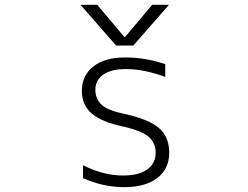

<svg xmlns="http://www.w3.org/2000/svg" viewBox="-20 -774 1040 805"><path d="M496.1 -38.1Q562.5 -38.1 597.7 -64Q632.8 -89.8 632.8 -133.8Q632.8 -171.9 605.5 -198.2Q578.1 -224.6 497.1 -243.2Q405.3 -262.7 364.3 -298.3Q323.2 -334 323.2 -392.6Q323.2 -457 371.1 -495.1Q418.9 -533.2 504.9 -533.2Q590.8 -533.2 672.9 -504.9V-451.2Q585 -484.4 507.8 -484.4Q445.3 -484.4 412.6 -460.9Q379.9 -437.5 379.9 -397.5Q379.9 -359.4 405.8 -335Q431.6 -310.5 504.9 -295.9Q604.5 -273.4 647 -236.8Q689.5 -200.2 689.5 -133.8Q689.5 -66.4 639.6 -27.8Q589.8 10.7 501 10.7Q412.1 10.7 328.1 -27.3V-81.1Q414.1 -38.1 496.1 -38.1ZM502.9 -617.2 618.2 -753.9H688.5L539.1 -583H466.8L317.4 -753.9H387.7Z"/></svg>

Font: Gen Shin Gothic Monospace Light
Style: Regular
Weight: 300
Designer: [Source Han Sans]
Ryoko NISHIZUKA  (kana & ideographs); Paul D. Hunt (Latin, Greek & Cyrillic); Wenlong ZHANG  (bopomofo
Version: Version 1.002.20150607